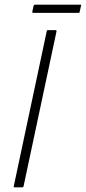

<svg xmlns="http://www.w3.org/2000/svg" viewBox="-20 -802 368 822"><path d="M81 -5Q80 0 75 0H42Q38 0 39 -5L180 -668Q180 -673 185 -673H218Q220 -673 221 -672Q222 -671 222 -668ZM321 -751Q321 -749 320 -748Q319 -747 317 -747H122Q120 -747 119 -748.5Q118 -750 118 -751L124 -778Q125 -780 126 -781Q127 -782 129 -782H324Q326 -782 327 -781.5Q328 -781 327 -778Z"/></svg>

Font: Glory ExtraLight
Style: Italic
Weight: 250
Italic angle: -12°
Version: Version 1.011